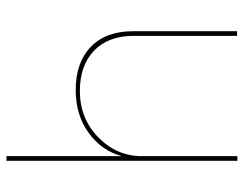

<svg xmlns="http://www.w3.org/2000/svg" viewBox="-102 -668 770 607"><g transform="rotate(-90 283.5 -365.0)"><path d="M92.8 -730V-365.2Q109.9 -429.2 166.5 -470.2Q223.1 -511.2 301.8 -511.2Q388.7 -511.2 438.2 -463.6Q487.8 -416 487.8 -330.1V-1H473.1V-328.1Q473.1 -408.2 426.3 -453.1Q379.4 -498 298.8 -498Q211.9 -498 152.3 -439.7Q92.8 -381.3 92.8 -301.8V0H78.1V-730Z"/></g></svg>

Font: Human Sans Thin
Style: Regular
Weight: 100
Designer: Tim Radville
Foundry: Continuum
Version: Version 1.000;FEAKit 1.0